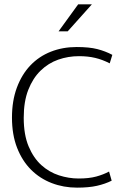

<svg xmlns="http://www.w3.org/2000/svg" viewBox="-20 -854 569 882"><path d="M341 -34Q389 -34 422 -43Q455 -52 481 -66L493 -24Q463 -9 425.5 -0.5Q388 8 334 8Q272 8 217.5 -13Q163 -34 122.5 -74.5Q82 -115 58.5 -175Q35 -235 35 -314Q35 -391 57.5 -451.5Q80 -512 119.5 -553.5Q159 -595 213.5 -616.5Q268 -638 332 -638Q390 -638 427 -628.5Q464 -619 496 -602L484 -563Q451 -580 417.5 -588Q384 -596 343 -596Q293 -596 247.5 -580Q202 -564 166.5 -529.5Q131 -495 110 -441.5Q89 -388 89 -313Q89 -235 111.5 -181.5Q134 -128 170 -95.5Q206 -63 251 -48.5Q296 -34 341 -34ZM291 -710H249L339 -834H402Z"/></svg>

Font: Mukta ExtraLight
Style: Regular
Weight: 275
Designer: Girish Dalvi and Yashodeep Gholap
Foundry: Ek Type
Version: Version 2.538;PS 1.002;hotconv 16.6.51;makeotf.lib2.5.65220;